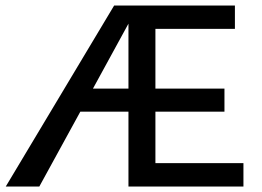

<svg xmlns="http://www.w3.org/2000/svg" viewBox="-20 -678 951 698"><path d="M545 -85H865V0H447V-272H272L123 0H1L395 -658H834V-573H545V-356H796V-272H545ZM318 -356H447V-592Z"/></svg>

Font: EauTest Semibold
Style: Regular
Weight: 600
Designer: Christian Thalmann (Catharsis Fonts)
Version: Version 0.001;PS 000.001;hotconv 1.0.88;makeotf.lib2.5.64775